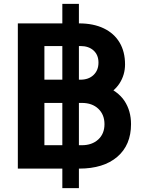

<svg xmlns="http://www.w3.org/2000/svg" viewBox="-20 -865 731 985"><path d="M71.5 -745H386Q459.2 -745 512.2 -719.6Q565.2 -694.2 593.4 -647Q621.5 -599.8 621.5 -534.8Q621.5 -481 593.2 -437.2Q565 -393.5 507 -366.2L506.8 -429.2Q584.8 -398.5 618.5 -347.5Q652.2 -296.5 652.2 -228.2Q652.2 -120.8 581.6 -60.4Q511 0 386.2 0H71.5ZM516 -228Q516 -277 484.4 -307Q452.8 -337 399.8 -337H207.8V-120H399.8Q452 -120 484 -149.4Q516 -178.8 516 -228ZM485.2 -543.8Q485.2 -583 460.1 -605.9Q435 -628.8 392.8 -628.8H207.8V-456.2H392.8Q434.8 -456.2 460 -480.4Q485.2 -504.5 485.2 -543.8ZM299.8 -845H384.8V100H299.8Z"/></svg>

Font: Trafiko Sans Variable
Style: Regular
Weight: 400
Designer: Gumpita Rahayu / Trafiko
Foundry: Tokotype / Trafiko
Version: Version 0.001;FEAKit 1.0